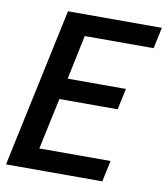

<svg xmlns="http://www.w3.org/2000/svg" viewBox="-83 -807 765 876"><g transform="rotate(10 300.0 -368.5)"><path d="M450 0H4L161 -737H596L575 -639H256L213 -434H483L462 -336H192L141 -98H471Z"/></g></svg>

Font: l_WÎeÑOS 500W
Style: Regular
Weight: 500
Designer: R?O
Version: Version 2.00 June 21, 2023